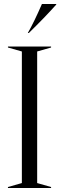

<svg xmlns="http://www.w3.org/2000/svg" viewBox="-20 -946 303 966"><path d="M20 -5 90 -25V-687L20 -707V-712H237V-707L167 -687V-25L237 -5V0H20ZM191 -926H263V-923Q205 -858 125 -780H120Q151 -834 191 -926Z"/></svg>

Font: Nyght Serif Light
Style: Regular
Weight: 300
Designer: Maksym Kobuzan
Version: Version 0.410